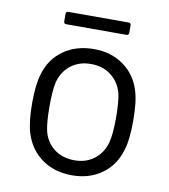

<svg xmlns="http://www.w3.org/2000/svg" viewBox="-76 -710 688 782"><g transform="rotate(10 268.0 -318.5)"><path d="M77 -131Q63 -177 63 -254Q63 -331 77 -376Q96 -440 148 -477Q200 -514 274 -514Q345 -514 396.5 -477Q448 -440 467 -377Q481 -334 481 -254Q481 -173 467 -131Q448 -66 396.5 -29Q345 8 273 8Q201 8 149 -29Q97 -66 77 -131ZM401 -152Q410 -188 410 -253Q410 -319 402 -354Q390 -399 355.5 -425.5Q321 -452 272 -452Q223 -452 189 -425.5Q155 -399 143 -354Q135 -319 135 -253Q135 -187 143 -152Q154 -107 188.5 -80.5Q223 -54 273 -54Q321 -54 355 -80.5Q389 -107 401 -152ZM134 -604V-635Q134 -645 144 -645H393Q403 -645 403 -635V-604Q403 -594 393 -594H144Q134 -594 134 -604Z"/></g></svg>

Font: Barlow
Style: Regular
Weight: 400
Designer: Jeremy Tribby
Foundry: Tribby Type
Version: Version 1.408;December 10, 2018;FontCreator 11.5.0.2430 64-b